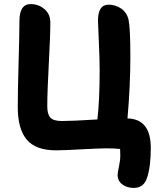

<svg xmlns="http://www.w3.org/2000/svg" viewBox="-20 -715 769 950"><path d="M642.1 214.8Q608.9 214.8 585.4 197.5Q562 180.2 562 150.9Q562 138.7 568.6 108.9Q575.2 79.1 575.2 53.2Q575.2 31.7 574.2 22Q543.9 19 507.8 19Q469.7 19 382.1 23.9Q294.4 28.8 256.8 28.8Q156.7 28.8 112.3 -24.2Q67.9 -77.1 67.9 -185.1Q67.9 -260.7 72 -405.8Q76.2 -550.8 76.2 -610.8Q76.2 -694.8 131.8 -694.8Q170.4 -694.8 199.7 -670.2Q229 -645.5 229 -603Q229 -538.1 221.4 -398.7Q213.9 -259.3 213.9 -188Q213.9 -149.9 229.2 -133.1Q244.6 -116.2 286.1 -116.2Q335.9 -116.2 461.9 -124Q473.1 -219.2 473.1 -366.2Q473.1 -423.3 469 -511Q464.8 -598.6 464.8 -612.8Q464.8 -691.9 517.1 -691.9Q550.8 -691.9 579.1 -672.9Q607.4 -653.8 616.2 -617.2Q625 -573.2 625 -433.1Q625 -291 610.8 -128.9Q726.1 -126.5 726.1 17.1Q726.1 109.4 708 163.1Q692.4 214.8 642.1 214.8Z"/></svg>

Font: Shantell Sans Bouncy
Style: Bold
Weight: 700
Designer: Stephen Nixon, Anya Danilova, Shantell Martin
Foundry: Arrow Type
Version: Version 1.006;[9816181b4]